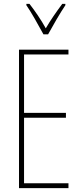

<svg xmlns="http://www.w3.org/2000/svg" viewBox="-20 -970 421 990"><path d="M204 -793H228C254 -840 288 -900 317 -943V-950H301C267 -904 242 -868 216 -824C192 -868 158 -917 132 -950H116V-943C138 -912 177 -843 204 -793ZM333 0V-25H104V-363H320V-388H104V-689H333V-714H78V0Z"/></svg>

Font: Noto Sans Gurmukhi UI ExtraCondensed Thin
Style: Regular
Weight: 100
Width: 2
Designer: Jelle Bosma - Monotype Design Team
Foundry: Monotype Imaging Inc.
Version: Version 2.004